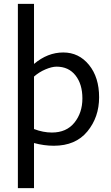

<svg xmlns="http://www.w3.org/2000/svg" viewBox="-20 -738 572 988"><path d="M72 -718H155V-409Q225 -468 305.5 -468Q386 -468 438 -404Q490 -340 490 -237.5Q490 -135 429.5 -61.5Q369 12 257 12Q207 12 155 -2V230H72ZM247 -56Q322 -56 363 -107Q404 -158 404 -231.5Q404 -305 368.5 -350Q333 -395 271 -395Q247 -395 214 -381Q181 -367 155 -344V-74Q202 -56 247 -56Z"/></svg>

Font: Average Sans
Style: Regular
Weight: 400
Designer: Eduardo Rodriguez Tunni
Foundry: Eduardo Rodriguez Tunni
Version: Version 1.002